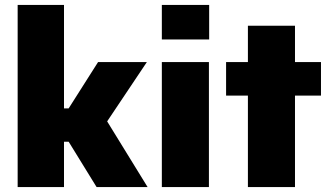

<svg xmlns="http://www.w3.org/2000/svg" viewBox="-20 -763 1347 783"><path d="M52 0V-743H241V-321H260L380 -510H579L417 -268L582 0H374L260 -185H241V0Z M640 -602V-743H833V-602ZM640 0V-510H832V0Z M991 0V-373H902V-510H991V-658H1183V-510H1289V-373H1183V0Z"/></svg>

Font: Saira Thin ExtraBold
Style: Regular
Weight: 800
Version: Version 1.101